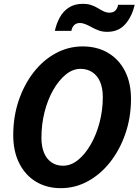

<svg xmlns="http://www.w3.org/2000/svg" viewBox="-20 -972 722 1001"><path d="M297 9Q224 9 168 -24.5Q112 -58 80.5 -120.5Q49 -183 49 -267Q49 -363 77 -446.5Q105 -530 154.5 -594Q204 -658 270 -694Q336 -730 411 -730Q487 -730 544 -696Q601 -662 632.5 -599.5Q664 -537 663 -450Q662 -356 633 -273Q604 -190 554 -126.5Q504 -63 438 -27Q372 9 297 9ZM308 -108Q350 -108 387 -138Q424 -168 453.5 -219.5Q483 -271 499.5 -335Q516 -399 516 -466Q516 -512 502 -545Q488 -578 461.5 -595.5Q435 -613 400 -613Q359 -613 322.5 -583Q286 -553 257 -502Q228 -451 212 -387Q196 -323 196 -254Q196 -208 209.5 -175.5Q223 -143 248.5 -125.5Q274 -108 308 -108ZM539 -806Q515 -806 495.5 -813Q476 -820 459 -829.5Q442 -839 426.5 -845.5Q411 -852 396 -852Q378 -852 367 -841.5Q356 -831 352 -811H266Q274 -849 292 -881.5Q310 -914 339.5 -933Q369 -952 412 -952Q437 -952 456 -945.5Q475 -939 490.5 -929.5Q506 -920 520.5 -913Q535 -906 551 -906Q570 -906 581 -916.5Q592 -927 596 -947H682Q669 -888 634 -847Q599 -806 539 -806Z"/></svg>

Font: Instrument Sans SemiCondensed
Style: Bold Italic
Weight: 700
Width: 4
Italic angle: -13°
Designer: Rodrigo Fuenzalida
Foundry: fragTYPE
Version: Version 1.000;gftools[0.9.28]